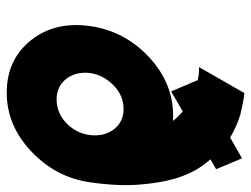

<svg xmlns="http://www.w3.org/2000/svg" viewBox="-110 -642 764 585"><g transform="rotate(90 272.5 -350.0)"><path d="M333 -495Q233 -495 154 -421Q75 -347 60 -242Q45 -135 103 -62Q162 12 263 12Q362 12 441 -62Q521 -137 536 -242Q551 -348 493 -421Q434 -495 333 -495ZM313 -344Q352 -344 375 -314Q397 -284 392 -242Q387 -200 355 -169Q324 -140 283 -140Q244 -140 221 -169Q198 -199 203 -242Q209 -283 241 -314Q272 -344 313 -344ZM185 -574Q231 -575 281 -550Q319 -531 347 -497Q375 -462 388 -411Q397 -376 398.5 -334Q400 -292 392 -242H536Q550 -338 541 -413Q537 -451 529.5 -482.5Q522 -514 511 -538Q501 -562 486.5 -582.5Q472 -603 455 -621Q438 -638 422.5 -651.5Q407 -665 392 -673Q362 -690 329 -700Q308 -705 292 -708Q276 -711 264 -712ZM225 -569 259 -489 496 -626 463 -705Z"/></g></svg>

Font: Unageo
Style: ExtraBold-Italic
Weight: 800
Designer: Richard Sepsi
Foundry: Richard Sepsi
Version: Version 2.000